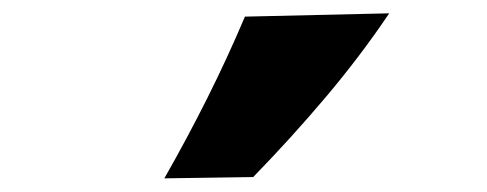

<svg xmlns="http://www.w3.org/2000/svg" viewBox="-20 -902 721 284"><path d="M223.1 -638.2Q257.3 -698.2 287.1 -757.8Q316.9 -817.4 342.3 -877.4L555.7 -882.3Q513.7 -819.8 462.4 -759Q411.1 -698.2 354.5 -640.1Z"/></svg>

Font: Pinar DS1 ExtraBold
Style: Regular
Weight: 800
Designer: Amin Abedi
Version: Version 3.000